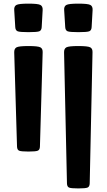

<svg xmlns="http://www.w3.org/2000/svg" viewBox="-20 -843 595 1068"><path d="M138.2 0Q97.2 0 86.2 -4.9Q75.2 -9.8 74.7 -27.8L59.1 -551.3Q58.6 -572.3 71.8 -579.6Q85 -586.9 138.2 -586.9Q191.4 -586.9 204.8 -579.6Q218.3 -572.3 217.3 -551.3L202.1 -27.8Q201.7 -9.8 190.4 -4.9Q179.2 0 138.2 0ZM138.2 -664.1Q90.8 -664.1 78.4 -668.9Q65.9 -673.8 64.9 -691.9L59.1 -787.1Q57.6 -808.1 71.3 -815.4Q85 -822.8 138.2 -822.8Q191.4 -822.8 204.8 -815.4Q218.3 -808.1 217.3 -787.1L211.9 -691.9Q210.9 -673.8 198.5 -668.9Q186 -664.1 138.2 -664.1ZM415.5 205.1Q374.5 205.1 363.8 200.2Q353 195.3 352.5 177.2L336.4 -551.3Q335.9 -572.3 349.1 -579.6Q362.3 -586.9 415.5 -586.9Q468.8 -586.9 482.2 -579.6Q495.6 -572.3 494.6 -551.3L479 177.2Q478.5 195.3 467.3 200.2Q456.1 205.1 415.5 205.1ZM416 -664.1Q368.7 -664.1 356.2 -668.9Q343.8 -673.8 342.8 -691.9L336.9 -787.1Q335.4 -808.1 349.1 -815.4Q362.8 -822.8 416 -822.8Q469.2 -822.8 482.7 -815.4Q496.1 -808.1 495.1 -787.1L489.7 -691.9Q488.8 -673.8 476.3 -668.9Q463.9 -664.1 416 -664.1Z"/></svg>

Font: Denk One
Style: Regular
Weight: 400
Designer: Irina Smirnova, Eben Sorkin
Foundry: Sorkin Type Co.f
Version: Version 1.004; ttfautohint (v1.8.4.7-5d5b);gftools[0.9.23]